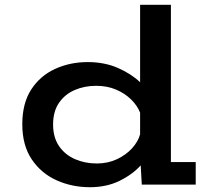

<svg xmlns="http://www.w3.org/2000/svg" viewBox="-20 -770 915 801"><path d="M355 11Q280 11 215.8 -18Q151.5 -47 112.2 -105.5Q73 -164 73 -251.5Q73 -339 110.2 -396.5Q147.5 -454 209.8 -482.5Q272 -511 346 -511Q415.5 -511 471.2 -486.8Q527 -462.5 564.5 -427V-750H693V-94H796.5V0H571.5L567 -80Q532 -41.5 478 -15.2Q424 11 355 11ZM201.5 -250.5Q201.5 -196.5 226.5 -160.2Q251.5 -124 293 -106Q334.5 -88 384 -88Q430 -88 467.8 -105.8Q505.5 -123.5 530.8 -151.2Q556 -179 564.5 -209.5V-300Q553.5 -328.5 527.8 -354.2Q502 -380 464.8 -396Q427.5 -412 381 -412Q332 -412 291.2 -394.2Q250.5 -376.5 226 -340.8Q201.5 -305 201.5 -250.5Z"/></svg>

Font: Trispace SemiExpanded Medium
Style: Regular
Weight: 500
Width: 6
Designer: Tyler Finck
Foundry: Etcetera Type Company
Version: Version 1.210; ttfautohint (v1.8.3)